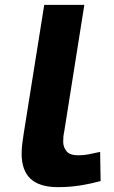

<svg xmlns="http://www.w3.org/2000/svg" viewBox="-20 -760 469 790"><path d="M162 -740H327L244 -217Q242 -209 241 -199Q240 -189 240 -177Q240 -155 253.5 -138Q267 -121 302 -121Q324 -121 344.5 -125Q365 -129 392 -135L394 -15Q354 -4 310.5 3Q267 10 219 10Q142 10 105.5 -24.5Q69 -59 69 -128Q69 -147 71.5 -167.5Q74 -188 77 -207Z"/></svg>

Font: Georama Extra Expanded SemiBold
Style: Italic
Weight: 600
Width: 8
Italic angle: -9°
Designer: Jean-Baptiste Levee
Foundry: Production Type
Version: Version 1.000